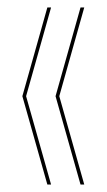

<svg xmlns="http://www.w3.org/2000/svg" viewBox="-20 -609 286 515"><path d="M107 -114 40 -351 107 -589H117L50 -351L117 -114ZM196 -114 129 -351 196 -589H206L139 -351L206 -114Z"/></svg>

Font: Bebas Neue Thin
Style: Regular
Weight: 200
Designer: Ryoichi Tsunekawa
Foundry: Ryoichi Tsunekawa
Version: Version 1.003;PS 001.003;hotconv 1.0.70;makeotf.lib2.5.58329